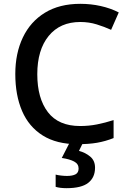

<svg xmlns="http://www.w3.org/2000/svg" viewBox="-20 -744 674 1004"><path d="M400 -629Q294 -629 234.5 -556Q175 -483 175 -356Q175 -230 230.5 -157.5Q286 -85 399 -85Q445 -85 487.5 -93.5Q530 -102 574 -116V-22Q531 -5 487.5 2.5Q444 10 386 10Q276 10 203.5 -35.5Q131 -81 95.5 -163.5Q60 -246 60 -357Q60 -465 99.5 -548Q139 -631 215 -677.5Q291 -724 400 -724Q455 -724 506.5 -712.5Q558 -701 601 -679L561 -588Q526 -604 485.5 -616.5Q445 -629 400 -629ZM477 133Q477 184 441.5 212Q406 240 328 240Q294 240 271 233V169Q282 172 299 174Q316 176 330 176Q359 176 375 167.5Q391 159 391 137Q391 113 367.5 100.5Q344 88 303 82L345 0H415L393 45Q427 54 452 75Q477 96 477 133Z"/></svg>

Font: Noto Kufi Arabic Medium
Style: Regular
Weight: 500
Designer: Monotype Design Team, David Williams, Khaled Hosny
Foundry: Google LLC
Version: Version 2.109; ttfautohint (v1.8.4.7-5d5b)